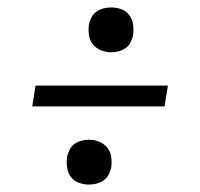

<svg xmlns="http://www.w3.org/2000/svg" viewBox="-20 -599 540 518"><path d="M280 -458Q265 -458 252 -463.5Q239 -469 230.5 -479.5Q222 -490 220 -504.5Q218 -519 220 -533Q222 -543 227 -552.5Q232 -562 241 -568Q250 -574 260 -576.5Q270 -579 280 -579Q294 -579 307.5 -574Q321 -569 329 -558Q337 -547 339 -533Q341 -519 339 -504Q337 -494 332 -484.5Q327 -475 318.5 -469Q310 -463 299.5 -460.5Q289 -458 280 -458ZM67 -312 76 -368H433L424 -312ZM220 -101Q206 -101 192.5 -106Q179 -111 171 -122Q163 -133 161 -147Q159 -161 161 -176Q163 -186 168 -195.5Q173 -205 181.5 -211Q190 -217 200.5 -219.5Q211 -222 220 -222Q235 -222 248 -216.5Q261 -211 269.5 -200.5Q278 -190 280 -175.5Q282 -161 280 -147Q278 -137 273 -127.5Q268 -118 259 -112Q250 -106 240 -103.5Q230 -101 220 -101Z"/></svg>

Font: Iosevka Curly Slab LtObl
Style: Regular
Weight: 300
Italic angle: -9°
Monospace: yes
Designer: Belleve Invis
Foundry: Belleve Invis
Version: Version 11.0.0; ttfautohint (v1.8.3)